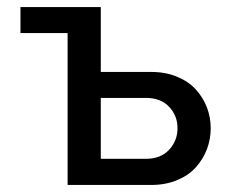

<svg xmlns="http://www.w3.org/2000/svg" viewBox="-20 -525 652 545"><path d="M38.1 -431.2V-504.9H266.1V-320.8H409.2Q450.2 -320.8 482.9 -307.1Q515.6 -293.5 536.1 -270.8Q556.6 -248 567.4 -220Q578.1 -191.9 578.1 -161.1Q578.1 -129.9 567.4 -101.6Q556.6 -73.2 536.1 -50.3Q515.6 -27.3 482.9 -13.7Q450.2 0 409.2 0H171.9V-431.2ZM266.1 -247.1V-74.2H394Q436.5 -74.2 460.2 -100.1Q483.9 -126 483.9 -161.1Q483.9 -196.3 460.2 -221.7Q436.5 -247.1 394 -247.1Z"/></svg>

Font: LT Superior Med
Style: Regular
Weight: 500
Designer: Daniel Lyons
Foundry: LyonsType
Version: Version 1.000